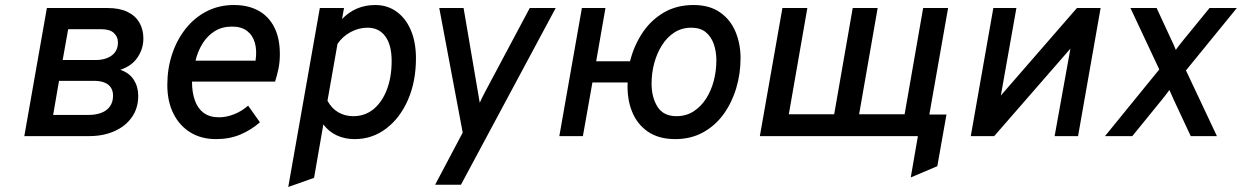

<svg xmlns="http://www.w3.org/2000/svg" viewBox="-20 -543 4954 766"><path d="M77 0 167 -511H409.5Q456.5 -511 488.2 -495.8Q520 -480.5 536 -453Q552 -425.5 552 -389.5Q552 -349 529.2 -314.5Q506.5 -280 460 -264.5Q496 -252.5 513.8 -224.5Q531.5 -196.5 531.5 -161Q531.5 -111.5 506.2 -75.5Q481 -39.5 436.8 -19.8Q392.5 0 336 0ZM192 -84.5H333.5Q362.5 -84.5 384.5 -93Q406.5 -101.5 418.8 -118.8Q431 -136 431 -161Q431 -180.5 422.2 -193.8Q413.5 -207 396.5 -213.8Q379.5 -220.5 354 -220.5H215.5ZM230 -303.5H361Q401.5 -303.5 426 -321.8Q450.5 -340 450.5 -374Q450.5 -396 434.5 -411.2Q418.5 -426.5 383.5 -426.5H252Z M842 12Q782.5 12 739 -15Q695.5 -42 671.5 -90.5Q647.5 -139 647.5 -204Q647.5 -269 666.5 -326.5Q685.5 -384 720.5 -428.2Q755.5 -472.5 804.5 -497.8Q853.5 -523 913.5 -523Q969.5 -523 1010.5 -500.8Q1051.5 -478.5 1074 -434.8Q1096.5 -391 1096.5 -327Q1096.5 -296 1091 -269.2Q1085.5 -242.5 1077.5 -217.5H746Q746 -173.5 757.8 -141.5Q769.5 -109.5 793.2 -92.2Q817 -75 854 -75Q882.5 -75 913 -86.8Q943.5 -98.5 970 -121.5L1017 -55Q982 -24.5 938.8 -6.2Q895.5 12 842 12ZM760 -301H999.5Q1005.5 -341 997 -371.5Q988.5 -402 965.8 -419.5Q943 -437 906 -437Q866 -437 836.5 -418.5Q807 -400 788 -369.2Q769 -338.5 760 -301Z M1130 203 1256 -511H1352.5L1344.5 -467Q1398.5 -523 1477 -523Q1525.5 -523 1562.2 -496.5Q1599 -470 1619.2 -422.2Q1639.5 -374.5 1639.5 -310.5Q1639.5 -218 1607.8 -145Q1576 -72 1520.5 -30Q1465 12 1395 12Q1355.5 12 1323.8 -2.8Q1292 -17.5 1270 -46.5L1233 166.5ZM1390 -79.5Q1435.5 -79.5 1469.8 -107.2Q1504 -135 1523.2 -184.8Q1542.5 -234.5 1542.5 -300Q1542.5 -363.5 1517.2 -398Q1492 -432.5 1446 -432.5Q1411 -432.5 1378.8 -415Q1346.5 -397.5 1326.5 -368L1286.5 -141Q1303 -110.5 1329.5 -95Q1356 -79.5 1390 -79.5Z M1716 194 1826 -14 1732.5 -511H1829.5L1887 -174Q1888.5 -165 1890.5 -153.2Q1892.5 -141.5 1894 -133Q1897.5 -141 1903.2 -152.8Q1909 -164.5 1914 -174L2093.5 -511H2197L1819 194Z M2674 12Q2608.5 12 2565.2 -17.5Q2522 -47 2501.5 -98Q2481 -149 2484 -214H2343.5L2305.5 0H2211.5L2301.5 -511H2395.5L2358.5 -298.5H2493.5Q2509 -360.5 2542.8 -411.5Q2576.5 -462.5 2628 -492.8Q2679.5 -523 2747 -523Q2810.5 -523 2852.2 -494Q2894 -465 2914.2 -416.8Q2934.5 -368.5 2934.5 -311Q2934.5 -249 2917.2 -191.2Q2900 -133.5 2866.8 -87.5Q2833.5 -41.5 2784.8 -14.8Q2736 12 2674 12ZM2678.5 -79.5Q2717 -79.5 2746.8 -98.5Q2776.5 -117.5 2797 -149.5Q2817.5 -181.5 2827.8 -221.2Q2838 -261 2838 -302.5Q2838 -337.5 2827.8 -367Q2817.5 -396.5 2795.8 -414.5Q2774 -432.5 2738.5 -432.5Q2700 -432.5 2670.5 -413.5Q2641 -394.5 2620.8 -362.2Q2600.5 -330 2590 -290.5Q2579.5 -251 2579.5 -210Q2579.5 -154.5 2603.2 -117Q2627 -79.5 2678.5 -79.5Z M3613.5 165 3642 0H3609.5L3624.5 -86H3756L3719.5 120ZM3011.5 0 3101.5 -511H3201L3127 -87H3308L3382 -511H3481.5L3407.5 -87H3589L3663 -511H3762.5L3672.5 0Z M3853 0 3943 -511H4035L3973 -162L4276.5 -511H4371L4281 0H4187.5L4250.5 -349L3946.5 0Z M4388.5 0 4605 -266 4490 -511H4594.5L4653.5 -383.5Q4657.5 -375.5 4662 -365.5Q4666.5 -355.5 4671 -344Q4678.5 -354.5 4686 -364.2Q4693.5 -374 4701 -383L4805.5 -511H4914.5L4711.5 -262L4835 0H4730.5L4663 -144.5Q4659.5 -153 4654.5 -163.8Q4649.5 -174.5 4645.5 -184Q4638 -174 4630.5 -164Q4623 -154 4615 -144.5L4497.5 0Z"/></svg>

Font: Overpass Medium
Style: Italic
Weight: 500
Italic angle: -10°
Designer: Delve Withrington, Dave Bailey, Thomas Jockin
Foundry: Delve Fonts LLC
Version: Version 4.000